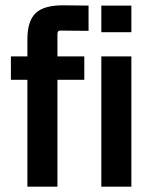

<svg xmlns="http://www.w3.org/2000/svg" viewBox="-20 -702 574 722"><path d="M196 0H83V-402H21V-490H83V-554Q83 -624 115 -653.5Q147 -683 221 -682L313 -681V-586L207 -587Q196 -587 196 -575V-490H297V-402H196ZM474 -581H361V-681H474ZM474 0H361V-490H474Z"/></svg>

Font: Gemunu Libre
Style: Bold
Weight: 700
Designer: Puspanada Ekanayake, Sola Matas, Pathum Egodawatta, Kosala Senevirathne
Foundry: mooniak
Version: Version 1.100